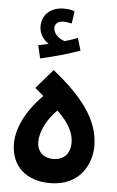

<svg xmlns="http://www.w3.org/2000/svg" viewBox="-56 -842 540 884"><g transform="rotate(5 214.0 -400.0)"><path d="M114 -565C174 -578 248 -599 296 -617L279 -674C261 -667 241 -660 219 -654C196 -661 167 -682 167 -711C167 -730 182 -743 207 -743C220 -743 233 -740 245 -738L253 -795C239 -801 220 -803 204 -803C151 -803 103 -774 103 -712C103 -679 123 -651 147 -635C134 -632 120 -629 100 -625ZM208 3C352 3 398 -107 398 -185C397 -311 311 -412 181 -517L104 -428L144 -394C61 -311 28 -228 28 -165C28 -56 103 3 208 3ZM214 -109C169 -109 139 -136 139 -182C139 -226 163 -281 214 -333C274 -276 292 -232 292 -189C292 -144 266 -109 214 -109Z"/></g></svg>

Font: Noto Sans Arabic SemCond SemBd
Style: Regular
Weight: 600
Width: 4
Designer: Monotype Design Team, Nadine Chahine, Nizar Qandah and Khaled Hosny
Foundry: Monotype Imaging Inc.
Version: Version 2.012